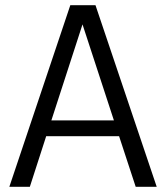

<svg xmlns="http://www.w3.org/2000/svg" viewBox="-20 -720 640 740"><path d="M16 0 251 -700H348L584 0H503L439 -195H158L95 0ZM178 -256H419L298 -626Z"/></svg>

Font: Red Hat Mono
Style: Regular
Weight: 400
Designer: Pentagram, MCKL
Foundry: Pentagram, MCKL
Version: Version 1.023